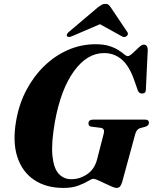

<svg xmlns="http://www.w3.org/2000/svg" viewBox="-20 -936 771 968"><path d="M462 -713Q503 -713 531 -704Q559 -695 577.2 -683.2Q595.5 -671.5 606.2 -662.2Q617 -653 623.5 -653Q633 -653 648.5 -667.5Q664 -682 679.5 -696.5Q695 -711 704 -711Q724 -711 725 -685.5L715.5 -486.5Q716.5 -465.5 698 -464.5Q681 -463 674.5 -481L658 -528Q632.5 -603 594 -635.8Q555.5 -668.5 505 -668.5Q419 -668.5 352.8 -577Q286.5 -485.5 257 -323Q238 -215 244.2 -151.5Q250.5 -88 275.8 -60.2Q301 -32.5 339.5 -32.5Q382 -32.5 419.2 -57.5Q456.5 -82.5 469.5 -132.5L503 -262.5Q509.5 -288.5 488 -291.5L440.5 -297.5Q426 -299.5 426 -313.5Q426 -333 451 -333H710Q722.5 -333 726.8 -328.2Q731 -323.5 731 -316.5Q730.5 -303 713 -297L686.5 -290Q669.5 -285 662.5 -262.5L596 -18.5Q590.5 -1.5 584.2 5Q578 11.5 566.5 11.5Q559.5 11.5 543.2 4.5Q527 -2.5 508.2 -11.5Q489.5 -20.5 473.8 -27.5Q458 -34.5 451.5 -34.5Q442.5 -34.5 423.8 -23Q405 -11.5 374.5 0Q344 11.5 300 11.5Q213 11.5 152.8 -28.5Q92.5 -68.5 67.5 -144.5Q42.5 -220.5 61.5 -327.5Q76 -412 113.2 -482.2Q150.5 -552.5 204.2 -604.2Q258 -656 323.8 -684.5Q389.5 -713 462 -713ZM345.5 -754.5Q326 -745.5 318.5 -753Q315.5 -756 317 -762Q318.5 -768 327 -775L470.5 -896.5Q482.5 -906 491.2 -911.2Q500 -916.5 511 -916.5Q522 -916.5 527.8 -911.2Q533.5 -906 540 -896.5L621.5 -775Q626.5 -768 624.2 -762Q622 -756 617.5 -753Q606 -745 591.5 -754.5L484 -814Z"/></svg>

Font: Fraunces 72pt S000
Style: Bold Italic
Weight: 700
Italic angle: -16°
Version: Version 1.000; ttfautohint (v1.8.3)